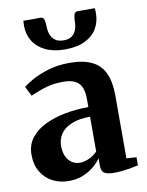

<svg xmlns="http://www.w3.org/2000/svg" viewBox="-88 -847 702 920"><g transform="rotate(-10 263.0 -387.0)"><path d="M172.5 10.5Q129.5 10.5 94.2 -7.5Q59 -25.5 38 -60.2Q17 -95 17 -144.5Q17 -191.5 43 -225.2Q69 -259 112.8 -280.2Q156.5 -301.5 211.5 -311.8Q266.5 -322 325 -322.5V-362Q325 -395 316 -417.2Q307 -439.5 285.8 -451Q264.5 -462.5 226.5 -462.5Q172.5 -462.5 131.5 -448.2Q90.5 -434 67 -423L43.5 -469.5Q58 -482.5 90.5 -500.5Q123 -518.5 169.2 -532.5Q215.5 -546.5 271.5 -546.5Q339 -546.5 381 -526Q423 -505.5 442.5 -463.2Q462 -421 462 -355V-48.5L510.5 -45.5V-6Q499.5 -3.5 479.8 0.2Q460 4 437 6.8Q414 9.5 392.5 9.5Q359.5 9.5 345 0.2Q330.5 -9 330.5 -38.5V-72Q320 -55.5 297.8 -36Q275.5 -16.5 244 -3Q212.5 10.5 172.5 10.5ZM240 -66.5Q261 -66.5 284.8 -77.5Q308.5 -88.5 325 -106V-275.5Q270 -275 234.2 -260Q198.5 -245 181.2 -219.5Q164 -194 164 -161Q164 -131.5 173.8 -110.2Q183.5 -89 200.8 -77.8Q218 -66.5 240 -66.5ZM174 -783.5Q187.5 -783.5 191.2 -769.5Q195 -755.5 195 -737.5Q195 -716 201.8 -697.8Q208.5 -679.5 223.8 -668.5Q239 -657.5 265 -657.5Q290 -657.5 304.8 -668.5Q319.5 -679.5 326 -697.8Q332.5 -716 332.5 -737.5Q332.5 -755.5 336.5 -769.5Q340.5 -783.5 354 -783.5H437.5Q438.5 -778.5 438.8 -771.8Q439 -765 439 -759.5Q439 -717.5 419.5 -684.5Q400 -651.5 361 -632.5Q322 -613.5 264 -613.5Q208 -613.5 168.8 -632.5Q129.5 -651.5 109.2 -684.5Q89 -717.5 89 -759.5Q89 -765.5 89.5 -771.5Q90 -777.5 90 -783.5Z"/></g></svg>

Font: Merriweather 72pt
Style: Bold
Weight: 700
Version: Version 2.100